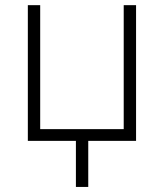

<svg xmlns="http://www.w3.org/2000/svg" viewBox="-20 -551 641 751"><path d="M276.9 0H88.9V-530.8H137.2V-45.9H463.9V-530.8H512.2V0H325.2V180.2H276.9Z"/></svg>

Font: JBL Sans
Style: Light
Weight: 300
Version: Version 1.10